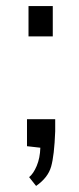

<svg xmlns="http://www.w3.org/2000/svg" viewBox="-20 -495 261 633"><path d="M154 -475V-375H74V-475ZM69 -102H162V-62Q159 18 148.5 54.5Q138 91 99 118L76 89Q90 78 101 52Q112 26 113 -8L69 -13Z"/></svg>

Font: Pavanam
Style: Regular
Weight: 400
Designer: Tharique Azeez
Foundry: Tharique Azeez
Version: Version 1.86; ttfautohint (v1.3) -l 8 -r 50 -G 200 -x 14 -D 